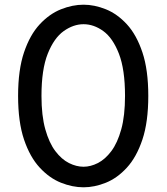

<svg xmlns="http://www.w3.org/2000/svg" viewBox="-20 -782 712 817"><path d="M335.5 15Q288.5 15 239.5 -4.5Q190.5 -24 149 -68.8Q107.5 -113.5 82.2 -188.2Q57 -263 57 -374Q57 -484.5 82.2 -559.2Q107.5 -634 149 -678.5Q190.5 -723 239.5 -742.5Q288.5 -762 335.5 -762Q382 -762 430.5 -742.5Q479 -723 520 -678.5Q561 -634 586 -559.2Q611 -484.5 611 -374Q611 -263 586 -188.2Q561 -113.5 520 -68.8Q479 -24 430.5 -4.5Q382 15 335.5 15ZM335.5 -72.5Q365.5 -72.5 396.5 -88.2Q427.5 -104 453.8 -139Q480 -174 496 -231.8Q512 -289.5 512 -374Q512 -486.5 486 -553.5Q460 -620.5 419.5 -649.8Q379 -679 335.5 -679Q292.5 -679 251.2 -649.8Q210 -620.5 183.2 -553.5Q156.5 -486.5 156.5 -374Q156.5 -289.5 172.8 -231.8Q189 -174 215.5 -139Q242 -104 273.5 -88.2Q305 -72.5 335.5 -72.5Z"/></svg>

Font: Junction Medium
Style: Regular
Weight: 500
Designer: Caroline Hadilaksono
Foundry: Caroline Hadilaksono, Tyler Finck, The League of Moveable Type
Version: Version 2.000; ttfautohint (v1.8.3)